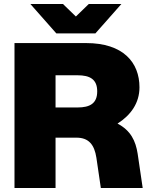

<svg xmlns="http://www.w3.org/2000/svg" viewBox="-20 -934 747 954"><path d="M52 0H256V-250H360C421 -250 449 -215 459 -150L481 0H689L664 -170C654 -234 630 -285 564 -320C630 -362 673 -422 673 -500C673 -624 592 -720 408 -720H52ZM131 -914 260 -768H454L583 -914H421L357 -852L293 -914ZM256 -400V-560H365C427 -560 463 -540 463 -480C463 -420 427 -400 365 -400Z"/></svg>

Font: Aspekta 900
Style: Regular
Weight: 900
Designer: Ivo Dolenc
Version: Version 2.000